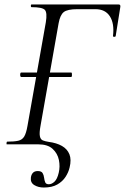

<svg xmlns="http://www.w3.org/2000/svg" viewBox="-20 -645 558 858"><path d="M175.8 193Q151 193 133.1 182Q115.2 171 118 148.4Q119.8 135 127.2 127.2Q134.6 119.4 148.6 119.4Q164.8 119.4 170.2 128.2Q175.6 137 177 148.9Q178.4 160.8 182 169.6Q185.6 178.4 198.2 178.4Q211 178.4 223.4 166.9Q235.8 155.4 242.4 127.2Q249.2 99.2 243.2 69.9Q237.2 40.6 215.2 20.3Q193.2 0 150.8 0H9.8Q8.8 0 9.3 -6Q9.8 -12 11.6 -12Q43.6 -12 61.3 -16Q79 -20 88 -34.6Q97 -49.2 102.8 -82.4L184.8 -545.4Q191.8 -588.6 180.4 -600.8Q169 -613 121 -613Q117.8 -613 117.8 -619Q117.8 -625 121 -625H510.4Q519 -625 517.8 -614.6L497 -484Q496 -480 490.1 -480.4Q484.2 -480.8 485 -484.8Q491.6 -539.8 471.1 -571.9Q450.6 -604 406.4 -604H326Q281.2 -604 264.9 -591Q248.6 -578 242 -541.4L161.2 -83.6Q155.2 -51.4 158.2 -36.5Q161.2 -21.6 171.6 -17.5Q182 -13.4 197.4 -11Q233 -6.4 256.8 7.2Q280.6 20.8 290.2 44.4Q299.8 68 291 103.6Q286.2 124.8 272.9 145.4Q259.6 166 236 179.5Q212.4 193 175.8 193ZM74.6 -301Q71.6 -301 70.6 -306Q69.6 -311 70.6 -316Q71.6 -321 74.6 -321H297.8Q300.8 -321 301.4 -316Q302 -311 301.4 -306Q300.8 -301 297.8 -301Z"/></svg>

Font: Cormorant Garamond Light
Style: Italic
Weight: 300
Italic angle: -10°
Designer: Christian Thalmann (Catharsis Fonts)
Foundry: Catharsis Fonts
Version: Version 4.001